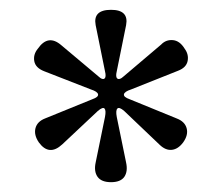

<svg xmlns="http://www.w3.org/2000/svg" viewBox="-20 -727 452 391"><path d="M57.1 -627.9Q78.1 -658.2 105 -634.8L181.2 -570.8Q188.5 -564 192.6 -566.9Q196.8 -569.8 193.8 -582L174.8 -675.8Q168.9 -707 206.1 -707Q242.7 -707 236.8 -675.8L217.8 -582Q214.8 -569.8 219.2 -566.9Q223.6 -564 231 -570.8L308.1 -636.2Q317.9 -646.5 332 -645.3Q346.2 -644 356 -627.9Q364.7 -616.2 362.1 -602.8Q359.4 -589.4 342.8 -583L247.1 -544.9Q233.4 -540.5 232.4 -534.9Q231.4 -529.3 244.1 -524.9L339.8 -485.8Q356.4 -479.5 360.1 -465.8Q363.8 -452.1 353 -437Q342.8 -423.3 330.1 -421.9Q317.4 -420.4 305.2 -432.1L232.9 -501Q222.7 -509.8 219 -505.9Q215.3 -502 217.8 -488.8L236.8 -396Q240.7 -377.9 233.2 -366.9Q225.6 -356 206.1 -356Q186.5 -356 178.7 -366.9Q170.9 -377.9 174.8 -396L193.8 -488.8Q196.3 -502 192.9 -505.9Q189.5 -509.8 179.2 -501L106.9 -433.1Q80.1 -408.2 59.1 -437Q48.8 -452.1 52.2 -465.8Q55.7 -479.5 71.8 -485.8L168 -524.9Q180.7 -529.3 179.7 -534.9Q178.7 -540.5 165 -544.9L69.8 -582Q52.2 -588.9 49.8 -602.5Q47.4 -616.2 57.1 -627.9Z"/></svg>

Font: Heuristica
Style: Regular
Weight: 400
Version: Version 1.0.2